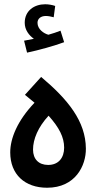

<svg xmlns="http://www.w3.org/2000/svg" viewBox="-20 -878 452 901"><path d="M107 -631C164 -643 235 -663 281 -680L264 -734C247 -727 228 -721 207 -715C185 -721 156 -741 156 -771C156 -789 170 -803 195 -803C208 -803 220 -800 232 -797L239 -850C226 -855 207 -858 192 -858C141 -858 96 -828 96 -771C96 -738 116 -712 139 -696C127 -694 113 -691 93 -687ZM201 3C334 3 384 -101 383 -181C382 -309 299 -411 173 -517L97 -433L142 -396C61 -311 28 -228 28 -163C28 -59 97 3 201 3ZM206 -104C161 -104 135 -132 135 -176C135 -225 159 -282 208 -335C258 -279 281 -234 281 -185C281 -138 255 -104 206 -104Z"/></svg>

Font: Noto Sans Arabic UI Cn SmBd
Style: Regular
Weight: 600
Width: 3
Designer: Monotype Design Team, Nadine Chahine and Nizar Qandah
Foundry: Monotype Imaging Inc.
Version: Version 2.010